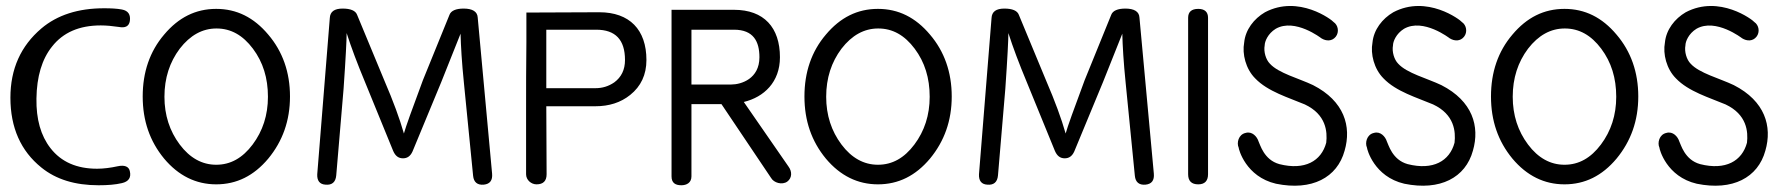

<svg xmlns="http://www.w3.org/2000/svg" viewBox="-20 -596 5816 627"><path d="M404 -527C407 -548 399 -561 378 -565C362 -568 343 -569 320 -569C235 -569 167 -547 115 -503C48 -446 14 -371 14 -277C14 -179 48 -103 115 -49C163 -10 225 9 302 9C331 9 357 7 378 2C400 -3 409 -16 404 -37C401 -52 387 -58 364 -53C341 -48 318 -45 297 -45C231 -45 180 -67 145 -112C113 -153 98 -207 99 -274C100 -346 117 -403 150 -444C186 -490 239 -513 309 -513C328 -513 347 -511 368 -508C389 -504 401 -510 404 -527Z M927 -281C927 -360 903 -428 856 -483C809 -539 753 -567 686 -567C619 -567 563 -539 516 -483C469 -428 446 -360 446 -281C446 -202 469 -135 516 -78C563 -22 620 6 686 6C753 6 809 -22 856 -78C903 -135 927 -202 927 -281ZM855 -280C855 -220 838 -168 805 -124C772 -80 733 -58 686 -58C640 -58 600 -80 567 -124C534 -168 517 -220 517 -280C517 -341 534 -393 567 -437C601 -481 641 -503 687 -503C734 -503 773 -481 806 -437C839 -393 855 -341 855 -280Z M1540 -539C1539 -558 1523 -568 1494 -568C1469 -568 1453 -561 1448 -548L1361 -334C1326 -240 1305 -182 1299 -160C1285 -209 1264 -266 1236 -331L1146 -548C1141 -561 1125 -568 1099 -568C1072 -568 1058 -558 1057 -537L1016 -27C1015 -6 1024 6 1043 7C1064 9 1076 -1 1078 -23L1102 -306C1109 -406 1112 -467 1112 -488C1127 -441 1147 -388 1172 -328L1264 -103C1271 -87 1281 -79 1296 -79C1310 -79 1320 -86 1327 -101L1421 -328L1484 -486C1485 -447 1488 -393 1495 -325L1525 -22C1527 -1 1539 9 1560 7C1580 5 1589 -7 1587 -29Z M2091 -400C2091 -499 2036 -556 1937 -556L1699 -555C1699 -561 1699 -529 1699 -458C1698 -379 1698 -307 1698 -242V-27C1698 -8 1715 6 1732 6C1754 6 1765 -5 1765 -27L1764 -249H1924C1969 -249 2007 -261 2038 -286C2073 -314 2091 -352 2091 -400ZM2021 -400C2021 -368 2009 -344 1986 -327C1967 -314 1947 -308 1924 -308H1764V-499H1927C1990 -499 2021 -466 2021 -400Z M2555 -52 2409 -263C2475 -279 2527 -328 2527 -409C2527 -506 2475 -564 2377 -564H2173V-531V-20C2173 1 2185 9 2205 9C2222 9 2238 1 2238 -20V-256H2336L2498 -15C2507 1 2534 9 2551 -3C2567 -15 2567 -36 2555 -52ZM2238 -499H2377C2441 -499 2460 -460 2460 -409C2460 -339 2401 -320 2368 -320H2238Z M3088 -281C3088 -360 3064 -428 3017 -483C2970 -539 2914 -567 2847 -567C2780 -567 2724 -539 2677 -483C2630 -428 2607 -360 2607 -281C2607 -202 2630 -135 2677 -78C2724 -22 2781 6 2847 6C2914 6 2970 -22 3017 -78C3064 -135 3088 -202 3088 -281ZM3016 -280C3016 -220 2999 -168 2966 -124C2933 -80 2894 -58 2847 -58C2801 -58 2761 -80 2728 -124C2695 -168 2678 -220 2678 -280C2678 -341 2695 -393 2728 -437C2762 -481 2802 -503 2848 -503C2895 -503 2934 -481 2967 -437C3000 -393 3016 -341 3016 -280Z M3701 -539C3700 -558 3684 -568 3655 -568C3630 -568 3614 -561 3609 -548L3522 -334C3487 -240 3466 -182 3460 -160C3446 -209 3425 -266 3397 -331L3307 -548C3302 -561 3286 -568 3260 -568C3233 -568 3219 -558 3218 -537L3177 -27C3176 -6 3185 6 3204 7C3225 9 3237 -1 3239 -23L3263 -306C3270 -406 3273 -467 3273 -488C3288 -441 3308 -388 3333 -328L3425 -103C3432 -87 3442 -79 3457 -79C3471 -79 3481 -86 3488 -101L3582 -328L3645 -486C3646 -447 3649 -393 3656 -325L3686 -22C3688 -1 3700 9 3721 7C3741 5 3750 -7 3748 -29Z M3925 -538C3925 -557 3914 -567 3893 -567C3871 -567 3860 -557 3860 -538V-27C3860 -5 3871 6 3893 6C3914 6 3925 -5 3925 -27Z M4111 -556C4075 -535 4047 -499 4043 -457C4036 -420 4048 -371 4079 -340C4120 -297 4189 -277 4241 -255C4311 -222 4315 -166 4311 -130C4295 -70 4241 -39 4158 -60C4107 -74 4095 -125 4090 -134C4085 -150 4069 -168 4048 -162C4024 -157 4018 -129 4025 -114C4025 -109 4048 -19 4147 4C4264 28 4347 -16 4371 -104C4394 -183 4370 -266 4268 -318C4222 -340 4155 -357 4127 -388C4114 -401 4106 -427 4110 -448C4110 -460 4120 -486 4146 -502C4209 -538 4295 -471 4295 -471C4311 -461 4330 -461 4342 -476C4354 -491 4350 -514 4335 -524C4330 -531 4221 -614 4111 -556Z M4530 -556C4494 -535 4466 -499 4462 -457C4455 -420 4467 -371 4498 -340C4539 -297 4608 -277 4660 -255C4730 -222 4734 -166 4730 -130C4714 -70 4660 -39 4577 -60C4526 -74 4514 -125 4509 -134C4504 -150 4488 -168 4467 -162C4443 -157 4437 -129 4444 -114C4444 -109 4467 -19 4566 4C4683 28 4766 -16 4790 -104C4813 -183 4789 -266 4687 -318C4641 -340 4574 -357 4546 -388C4533 -401 4525 -427 4529 -448C4529 -460 4539 -486 4565 -502C4628 -538 4714 -471 4714 -471C4730 -461 4749 -461 4761 -476C4773 -491 4769 -514 4754 -524C4749 -531 4640 -614 4530 -556Z M5330 -281C5330 -360 5306 -428 5259 -483C5212 -539 5156 -567 5089 -567C5022 -567 4966 -539 4919 -483C4872 -428 4849 -360 4849 -281C4849 -202 4872 -135 4919 -78C4966 -22 5023 6 5089 6C5156 6 5212 -22 5259 -78C5306 -135 5330 -202 5330 -281ZM5258 -280C5258 -220 5241 -168 5208 -124C5175 -80 5136 -58 5089 -58C5043 -58 5003 -80 4970 -124C4937 -168 4920 -220 4920 -280C4920 -341 4937 -393 4970 -437C5004 -481 5044 -503 5090 -503C5137 -503 5176 -481 5209 -437C5242 -393 5258 -341 5258 -280Z M5485 -556C5449 -535 5421 -499 5417 -457C5410 -420 5422 -371 5453 -340C5494 -297 5563 -277 5615 -255C5685 -222 5689 -166 5685 -130C5669 -70 5615 -39 5532 -60C5481 -74 5469 -125 5464 -134C5459 -150 5443 -168 5422 -162C5398 -157 5392 -129 5399 -114C5399 -109 5422 -19 5521 4C5638 28 5721 -16 5745 -104C5768 -183 5744 -266 5642 -318C5596 -340 5529 -357 5501 -388C5488 -401 5480 -427 5484 -448C5484 -460 5494 -486 5520 -502C5583 -538 5669 -471 5669 -471C5685 -461 5704 -461 5716 -476C5728 -491 5724 -514 5709 -524C5704 -531 5595 -614 5485 -556Z"/></svg>

Font: GFS Philostratos
Style: Regular
Weight: 400
Designer: George D. Matthiopoulos
Foundry: George D. Matthiopoulos
Version: Version 1.000